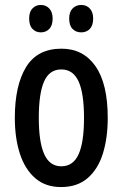

<svg xmlns="http://www.w3.org/2000/svg" viewBox="-20 -747 496 777"><path d="M416 -270Q416 -189 396.5 -126Q377 -63 335 -26.5Q293 10 227 10Q164 10 122.5 -26Q81 -62 60.5 -125Q40 -188 40 -270Q40 -401 85.5 -475.5Q131 -550 229 -550Q317 -550 366.5 -479Q416 -408 416 -270ZM137 -270Q137 -172 159 -123Q181 -74 228 -74Q276 -74 298 -122.5Q320 -171 320 -270Q320 -369 298 -417.5Q276 -466 228 -466Q180 -466 158.5 -417.5Q137 -369 137 -270ZM98 -672Q98 -699 111.5 -713Q125 -727 145 -727Q166 -727 179.5 -712.5Q193 -698 193 -672Q193 -644 179.5 -630Q166 -616 145 -616Q125 -616 111.5 -630Q98 -644 98 -672ZM260 -672Q260 -699 274 -713Q288 -727 309 -727Q330 -727 343.5 -712.5Q357 -698 357 -672Q357 -644 343.5 -630Q330 -616 309 -616Q287 -616 273.5 -630Q260 -644 260 -672Z"/></svg>

Font: Noto Sans Sinhala ExtraCondensed Medium
Style: Regular
Weight: 500
Width: 2
Designer: Jelle Bosma - Monotype Design Team
Foundry: Monotype Imaging Inc.
Version: Version 2.006; ttfautohint (v1.8.4.7-5d5b)